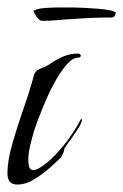

<svg xmlns="http://www.w3.org/2000/svg" viewBox="-20 -493 331 516"><path d="M28 3Q12 3 6 -5Q0 -13 0 -28Q0 -61 13.5 -108Q27 -155 44 -203.5Q61 -252 71 -290Q75 -304 90.5 -309.5Q106 -315 117 -323Q133 -334 151 -341.5Q169 -349 189 -349Q194 -349 195.5 -347Q197 -345 197 -344Q197 -338 190 -338Q176 -338 161 -321.5Q146 -305 131 -279Q116 -253 104 -225Q92 -197 83 -173.5Q74 -150 71 -139Q66 -123 61 -101.5Q56 -80 56 -62Q56 -55 58 -45.5Q60 -36 70 -36Q77 -36 85 -41Q107 -54 128.5 -76.5Q150 -99 168.5 -125.5Q187 -152 198 -174Q200 -173 200 -170Q200 -164 193 -152.5Q186 -141 177 -128Q168 -115 160.5 -105Q153 -95 153 -93Q152 -85 150 -81.5Q148 -78 144 -70Q132 -58 112 -40.5Q92 -23 70 -10Q48 3 28 3ZM92 -437Q87 -437 79 -447.5Q71 -458 70 -464L72 -465Q81 -470 101 -471.5Q121 -473 142.5 -473Q164 -473 175 -473Q186 -473 205 -472Q224 -471 243.5 -469.5Q263 -468 277 -465Q291 -462 291 -458Q291 -456 288.5 -451Q286 -446 280 -446Q254 -446 228.5 -445Q203 -444 178 -442Q157 -441 136 -439Q115 -437 92 -437Z"/></svg>

Font: Beau Rivage
Style: Regular
Weight: 400
Designer: Robert E. Leuschke
Foundry: Robert E. Leuschke
Version: Version 1.010; ttfautohint (v1.8.3)